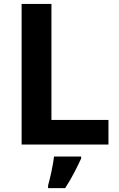

<svg xmlns="http://www.w3.org/2000/svg" viewBox="-20 -734 605 975"><path d="M89.8 0V-713.9H241.2V-125H530.8V0ZM392.1 61V70.8Q377 104 356.9 142.6Q336.9 181.2 311 221.2H224.1V208Q232.4 178.7 241.5 136Q250.5 93.3 254.4 61Z"/></svg>

Font: Open Sans
Style: Bold
Weight: 700
Designer: Monotype Design Team
Foundry: Monotype Imaging Inc.
Version: Version 3.000; ttfautohint (v1.8.4)